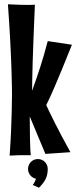

<svg xmlns="http://www.w3.org/2000/svg" viewBox="-20 -713 356 897"><path d="M203 -521C181 -435 156 -361 130 -289C130 -341 133 -464 143 -691C143 -691 131 -690 110 -690C89 -690 57 -691 17 -693C36 -434 36 -278 36 -278C36 -278 36 -132 25 14C54 12 79 12 96 12H124C120 -14 119 -112 119 -169L192 6L309 -2C248 -112 213 -185 196 -222C211 -251 244 -323 316 -504ZM203 76C203 51 183 30 157 30C131 30 111 51 111 76C111 99 127 118 148 122C143 140 133 151 133 151L162 164C189 137 203 115 203 76Z"/></svg>

Font: Mouse Memoirs
Style: Regular
Weight: 400
Designer: Astigmatic (AOETI)
Foundry: Astigmatic (AOETI)
Version: Version 1.000